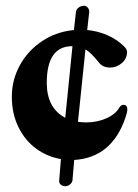

<svg xmlns="http://www.w3.org/2000/svg" viewBox="-20 -540 477 665"><path d="M185 85 191 11Q144 3 105.5 -25Q67 -53 44 -99.5Q21 -146 21 -205Q21 -263 48.5 -313.5Q76 -364 125 -397Q174 -430 236 -436L243 -498Q244 -508 252.5 -514Q261 -520 272 -520Q279 -520 284.5 -513Q290 -506 289 -498L282 -436Q317 -433 351 -418.5Q385 -404 411 -378Q420 -369 420 -360Q420 -337 402 -321.5Q384 -306 361 -306Q336 -306 323 -323Q295 -358 276 -369L250 -118Q268 -116 278 -116Q316 -116 348 -130Q380 -144 393 -167Q399 -177 408 -177Q421 -177 421 -161Q421 -152 415 -134Q368 6 237 14L231 85Q229 94 221.5 99.5Q214 105 206 105Q197 105 190.5 99.5Q184 94 185 85ZM231 -380H230Q142 -380 142 -253Q142 -166 206 -132Z"/></svg>

Font: EB Garamond ExtraBold
Style: Regular
Weight: 800
Designer: Georg Duffner and Octavio Pardo
Foundry: Georg Duffner
Version: Version 1.000